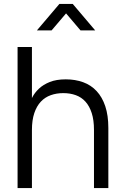

<svg xmlns="http://www.w3.org/2000/svg" viewBox="-20 -960 633 980"><path d="M168.5 -805 283.2 -940H351.2L465.8 -805H390.8L317.2 -891.7L243.5 -805ZM459.7 -296.5Q459.7 -347 448.2 -382.7Q436.8 -418.3 416.3 -441Q395.8 -463.7 366.9 -474.2Q338 -484.7 303 -484.7Q268.3 -484.7 239.1 -474.2Q209.8 -463.8 188.5 -441.2Q167.2 -418.5 155.1 -382.8Q143 -347 143 -296.5L126.3 -416.7Q132.2 -438.2 144.5 -462.5Q156.8 -486.8 178.7 -507.4Q200.5 -528 234 -541.5Q267.5 -555 315.7 -555Q364.3 -555 404.5 -540.3Q444.7 -525.7 473.2 -495Q501.8 -464.3 517.4 -417.6Q533 -370.8 533 -306.7V0H459.7ZM69.7 0V-720H143V0Z"/></svg>

Font: Vela Sans GX ExtLt
Style: Regular
Weight: 200
Designer: Principal design: Mikhail Sharanda - project Manrope.
Design modification: Ravid Balaliev
Foundry: Mikhail Sharanda
Version: Version 1.001